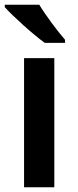

<svg xmlns="http://www.w3.org/2000/svg" viewBox="-23 -786 326 806"><path d="M142 -766H-3V-756C30 -719 116 -641 165 -606H250V-619C218 -656 169 -721 142 -766ZM205 0V-542H78V0Z"/></svg>

Font: Noto Sans Georgian SemiBold
Style: Regular
Weight: 600
Designer: Monotype Design Team, Akaki Razmadze
Foundry: Google LLC
Version: Version 2.005